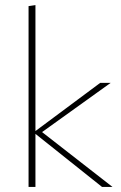

<svg xmlns="http://www.w3.org/2000/svg" viewBox="-20 -733 475 753"><path d="M421 0H380L119 -208V0H92V-709L119 -713V-219L373 -408H414L145 -215Z"/></svg>

Font: EauTestInfant Extralight
Style: Regular
Weight: 250
Designer: Christian Thalmann (Catharsis Fonts)
Version: Version 0.001;PS 000.001;hotconv 1.0.88;makeotf.lib2.5.64775